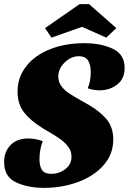

<svg xmlns="http://www.w3.org/2000/svg" viewBox="-22 -889 623 929"><path d="M581 -560Q581 -508 545 -480Q509 -452 460 -452Q430 -452 402 -462Q417 -492 417 -540Q417 -617 361 -617Q321 -617 290.5 -586.5Q260 -556 260 -518Q260 -493 274.5 -473Q289 -453 310.5 -438.5Q332 -424 371 -402Q383 -396 407 -382Q463 -349 494.5 -311Q526 -273 526 -214Q526 -143 479.5 -90Q433 -37 356 -8.5Q279 20 191 20Q112 20 55 -7Q-2 -34 -2 -105Q-2 -155 29 -187Q60 -219 114 -219Q150 -219 185 -206Q169 -165 169 -119Q169 -84 181.5 -66Q194 -48 226 -48Q265 -48 294.5 -71Q324 -94 324 -131Q324 -157 309 -177.5Q294 -198 273 -213.5Q252 -229 213 -252Q191 -264 181 -271Q125 -306 94 -345.5Q63 -385 63 -446Q63 -515 105 -568.5Q147 -622 220.5 -651Q294 -680 385 -680Q467 -680 524 -653Q581 -626 581 -560ZM227 -707 196 -753 363 -869H409L541 -753L492 -707L375 -759Z"/></svg>

Font: Sansita ExtraBold Italic
Style: Regular
Weight: 800
Italic angle: -11°
Designer: Pablo Cosgaya
Foundry: Omnibus-Type
Version: Version 1.006